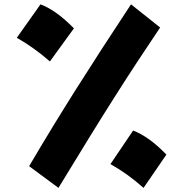

<svg xmlns="http://www.w3.org/2000/svg" viewBox="-20 -867 857 898"><path d="M116.2 -89.8Q171.4 -183.6 225.3 -272Q279.3 -360.4 335.9 -450.2Q392.6 -540 455.8 -637.5Q519 -734.9 592.8 -846.7L729 -738.3Q675.3 -658.7 624.8 -581.8Q574.2 -504.9 519.8 -419.2Q465.3 -333.5 400.6 -228.8Q335.9 -124 253.4 11.7ZM169.4 -846.7Q242.7 -819.3 325.7 -734.4L213.4 -579.6Q140.1 -644 58.6 -690.4ZM602.5 -256.3Q675.8 -229 758.3 -144L651.4 11.7Q613.3 -22 575 -49.6Q536.6 -77.1 496.6 -99.6Z"/></svg>

Font: Pinar-FD Black
Style: Regular
Weight: 900
Designer: Amin Abedi
Version: Version 3.000